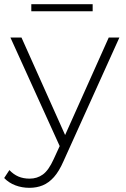

<svg xmlns="http://www.w3.org/2000/svg" viewBox="-39 -702 605 920"><path d="M102 198Q66 198 34.5 186Q3 174 -19 151L6 113Q26 134 49.5 144Q73 154 103 154Q139 154 166.5 134Q194 114 218 61L247 -2L11 -522H64L273 -55L482 -522H533L265 71Q244 119 219.5 146.5Q195 174 166 186Q137 198 102 198ZM111 -648V-682H405V-648Z"/></svg>

Font: Montserrat Z Light
Style: Regular
Weight: 300
Designer: Julieta Ulanovsky
Foundry: Julieta Ulanovsky
Version: Version 8.000